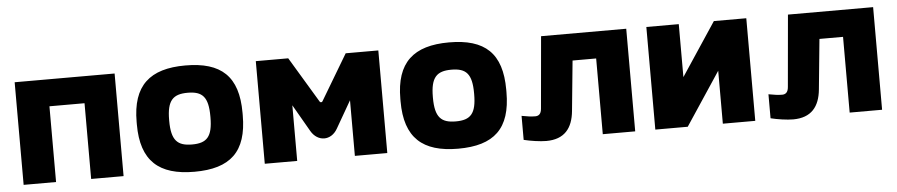

<svg xmlns="http://www.w3.org/2000/svg" viewBox="-36 -716 4353 932"><g transform="rotate(-5 2140.5 -250.0)"><path d="M49 0H207V-369H378V0H536V-500H49Z M622 -256V-244C622 -66 708 9 881 9C1056 9 1138 -66 1138 -244V-256C1138 -434 1056 -509 881 -509C708 -509 622 -434 622 -256ZM780 -248V-252C780 -348 810 -376 881 -376C953 -376 981 -347 981 -252V-248C981 -153 953 -124 881 -124C810 -124 780 -152 780 -248Z M1224 -500V0H1382V-271L1458 -139C1490 -84 1555 -83 1587 -139L1663 -271V0H1821V-500H1662L1529 -277C1527 -273 1519 -272 1516 -277L1382 -500Z M1907 -256V-244C1907 -66 1993 9 2166 9C2341 9 2423 -66 2423 -244V-256C2423 -434 2341 -509 2166 -509C1993 -509 1907 -434 1907 -256ZM2065 -248V-252C2065 -348 2095 -376 2166 -376C2238 -376 2266 -347 2266 -252V-248C2266 -153 2238 -124 2166 -124C2095 -124 2065 -152 2065 -248Z M2732 -125 2756 -369H2871V0H3029V-500H2614L2583 -150C2581 -124 2569 -115 2552 -115C2533 -115 2511 -118 2486 -123V-6C2518 2 2565 9 2595 9C2684 9 2724 -42 2732 -125Z M3127 0H3285L3456 -258V0H3614V-500H3456L3285 -242V-500H3127Z M3935 -125 3959 -369H4074V0H4232V-500H3817L3786 -150C3784 -124 3772 -115 3755 -115C3736 -115 3714 -118 3689 -123V-6C3721 2 3768 9 3798 9C3887 9 3927 -42 3935 -125Z"/></g></svg>

Font: LT Wave Alt Black
Style: Regular
Weight: 900
Designer: Daniel Lyons
Version: Version 2.5 (Glyphs App)